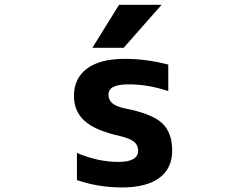

<svg xmlns="http://www.w3.org/2000/svg" viewBox="-20 -784 1040 815"><path d="M485.4 -763.7H666L504.9 -581.1H372.1ZM482.4 -96.7Q566.4 -96.7 566.4 -144.5Q566.4 -167 550.3 -181.2Q534.2 -195.3 491.2 -206.1Q384.8 -229.5 339.4 -270.5Q293.9 -311.5 293.9 -377Q293.9 -451.2 349.1 -492.7Q404.3 -534.2 509.8 -534.2Q600.6 -534.2 694.3 -509.8V-397.5Q605.5 -426.8 523.4 -425.8Q440.4 -425.8 440.4 -382.8Q440.4 -361.3 455.1 -347.2Q469.7 -333 508.8 -324.2Q624 -301.8 667.5 -261.7Q710.9 -221.7 710.9 -144.5Q710.9 -69.3 656.2 -28.8Q601.6 11.7 497.1 11.7Q398.4 11.7 306.6 -19.5V-134.8Q396.5 -96.7 482.4 -96.7Z"/></svg>

Font: GenEi Gothic M Regular
Style: Bold
Weight: 700
Designer: o_tamon (Modified); [Source Han Sans]
Ryoko NISHIZUKA  (kana & ideographs); Paul D. Hunt (Latin, Greek & Cyrillic); Wenl
Version: Version 1.1a;Original Version 1.004